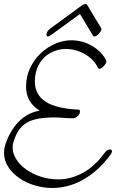

<svg xmlns="http://www.w3.org/2000/svg" viewBox="-20 -916 579 958"><path d="M510 -614Q510 -612 510.5 -611Q511 -610 511 -609Q511 -605 507.5 -599Q504 -593 498.5 -587Q493 -581 487 -577Q481 -573 476 -573Q471 -573 468 -579Q459 -598 443 -615Q427 -632 406 -644.5Q385 -657 359 -664.5Q333 -672 304 -672Q272 -670 245 -658.5Q218 -647 197.5 -626Q177 -605 165.5 -575.5Q154 -546 154 -509Q154 -444 207 -409Q260 -374 372 -369Q379 -368 379 -361Q379 -345 366 -335.5Q353 -326 345 -326H344Q315 -326 293.5 -328Q272 -330 253 -330Q206 -330 172 -324Q138 -318 114 -304Q90 -290 74 -266.5Q58 -243 47 -207Q43 -195 43 -180Q43 -151 60.5 -122.5Q78 -94 109 -71.5Q140 -49 182 -35Q224 -21 274 -21Q331 -21 390.5 -52Q450 -83 501 -152Q514 -170 528 -170Q539 -170 539 -161Q539 -155 532 -145Q499 -100 462.5 -68Q426 -36 388.5 -16Q351 4 313.5 13Q276 22 241 22Q198 22 155 9.5Q112 -3 77.5 -26.5Q43 -50 21.5 -82.5Q0 -115 0 -154Q0 -173 6 -193Q29 -263 72.5 -308Q116 -353 178 -364Q146 -383 128 -413Q110 -443 110 -483Q110 -534 130.5 -577Q151 -620 183.5 -650.5Q216 -681 256 -698Q296 -715 335 -715Q393 -715 441 -686Q489 -657 510 -614ZM237 -743Q225 -734 219 -734Q212 -734 212 -744Q212 -759 230 -773L390 -890Q400 -896 407 -896Q411 -896 414 -893L484 -777Q486 -773 486 -770Q486 -766 482.5 -760Q479 -754 473.5 -748Q468 -742 462 -738Q456 -734 451 -734Q446 -734 443 -740L379 -846Z"/></svg>

Font: Discipuli Britannica
Style: Regular
Weight: 400
Designer: Peter Wiegel
Foundry: Peter Wiegel
Version: Version 0.001 2009